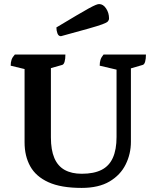

<svg xmlns="http://www.w3.org/2000/svg" viewBox="-20 -908 765 940"><path d="M379.7 12Q278.2 12 216.9 -16Q155.6 -44 128 -94Q100.3 -144 100.3 -211V-585.8L120 -565.2L32.3 -586.4Q32.3 -603.1 36.6 -615.6Q40.8 -628.1 52.7 -641H300.2Q300.2 -619.1 296.2 -605.6Q292.2 -592.1 284.2 -590.1L206.9 -568.1L229.2 -589.1V-235.3Q229.2 -173.5 246.2 -134Q263.2 -94.5 297 -75.9Q330.7 -57.3 380.2 -57.3Q439.5 -57.3 477 -76.3Q514.5 -95.2 532.5 -135.4Q550.6 -175.6 550.6 -237.3V-597.2L559.8 -564.9L468.1 -586.4Q468.1 -603.1 472.1 -615.6Q476.1 -628.1 487 -641H694.5Q694.5 -619.6 690.5 -605.9Q686.5 -592.1 678.5 -590.1L606.9 -569.2L620.9 -602.2V-214Q620.9 -154.5 595.2 -102.8Q569.6 -51.1 516.3 -19.5Q463 12 379.7 12ZM278.4 -730.8Q266.3 -730.8 261.2 -744.6Q256.1 -758.3 256.1 -773.7Q316.7 -809.9 355 -832.7Q393.2 -855.5 415.2 -867.3Q437.3 -879.2 448.1 -883.6Q459 -888.1 465.3 -888.1Q485.3 -888.1 499.5 -866.5Q513.8 -844.9 513.8 -817.9Q513.8 -809.6 508.1 -803.2Q502.5 -796.8 480.7 -788.9Q459 -780.9 411.2 -767.4Q363.5 -753.9 278.4 -730.8Z"/></svg>

Font: Pitagon Serif
Style: Regular
Weight: 400
Designer: Travis Tran
Foundry: Pitagon
Version: Version 1.000;gftools[0.9.26]